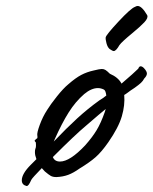

<svg xmlns="http://www.w3.org/2000/svg" viewBox="-20 -608 514 643"><path d="M472 -362Q472 -354 463 -345Q459 -337 452 -330.5Q445 -324 431 -314Q414 -303 408 -298Q400 -292 396 -290Q399 -256 388 -218.5Q377 -181 343 -132Q320 -99 300 -81.5Q280 -64 247 -44Q226 -29 208.5 -22.5Q191 -16 169 -15Q157 -15 150 -19Q143 -23 130 -34L120 -45Q88 -12 85 -6Q80 5 76.5 10Q73 15 69 15Q53 11 53 -4Q53 -26 83 -56Q102 -75 102 -75Q97 -88 97 -98Q97 -105 98 -108Q101 -115 100.5 -122Q100 -129 100 -131Q96 -135 96 -136.5Q96 -138 98 -139.5Q100 -141 101 -143Q107 -143 105 -154Q103 -162 113 -189.5Q123 -217 138 -240Q149 -258 170.5 -285Q192 -312 209 -326Q233 -347 252 -357Q271 -367 294 -372Q314 -377 321 -377Q328 -377 333.5 -373.5Q339 -370 348 -361Q376 -349 387 -328Q407 -345 422 -358.5Q437 -372 443 -378Q446 -386 451 -386Q456 -386 462 -380Q468 -374 471 -367ZM163 -141 160 -134Q203 -179 238.5 -211.5Q274 -244 313 -272Q325 -279 336 -288Q334 -305 328 -308Q318 -313 308 -313Q286 -313 262 -293Q233 -268 210 -231.5Q187 -195 163 -141ZM334 -243Q320 -232 268 -187Q233 -158 157 -82Q163 -67 181 -67Q214 -67 265 -121Q289 -148 303.5 -172Q318 -196 331 -233ZM334 -483Q336 -492 377 -536Q418 -580 432 -585Q437 -588 441 -588Q455 -588 473 -557Q477 -548 463.5 -533.5Q450 -519 422 -496Q388 -468 380 -457Q375 -448 370 -442.5Q365 -437 361 -437Q357 -437 347 -444Q340 -450 336.5 -463.5Q333 -477 334 -483Z"/></svg>

Font: Caveat
Style: Regular
Weight: 400
Designer: Pablo Impallari
Foundry: Pablo Impallari
Version: Version 1.500; ttfautohint (v1.6)